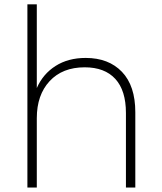

<svg xmlns="http://www.w3.org/2000/svg" viewBox="-20 -844 727 864"><path d="M588.9 -338.9V0H546.7V-335.6Q546.7 -436.7 498.9 -488.9Q451.1 -541.1 361.1 -541.1Q261.1 -541.1 203.3 -478.9Q145.6 -416.7 145.6 -312.2V0H103.3V-824.4H145.6V-447.8Q173.3 -511.1 230 -547.2Q286.7 -583.3 365.6 -583.3Q468.9 -583.3 528.9 -520.6Q588.9 -457.8 588.9 -338.9Z"/></svg>

Font: Paperlogy 2 ExtraLight
Style: Regular
Weight: 250
Designer: redesigned by Lee Juim, glyphs from Gmarket Sans & Montserrat
Foundry: PT&
Version: Version 1.001